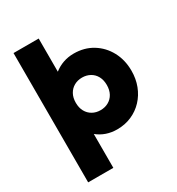

<svg xmlns="http://www.w3.org/2000/svg" viewBox="-215 -853 1102 1196"><g transform="rotate(-30 336.0 -255.0)"><path d="M65.5 210V-720H246.5V-481.5Q276 -505 311.8 -517.5Q347.5 -530 388 -530Q464 -530 522.2 -494.2Q580.5 -458.5 613.8 -396.8Q647 -335 647 -257.5Q647 -199.5 628 -150Q609 -100.5 574.2 -63.5Q539.5 -26.5 492.2 -5.8Q445 15 388 15Q347.5 15 311.8 2.8Q276 -9.5 246.5 -33.5V210ZM358 -140.5Q390 -140.5 415.5 -154.8Q441 -169 455.2 -195.2Q469.5 -221.5 469.5 -257.5Q469.5 -293.5 455.2 -319.8Q441 -346 415.5 -360.2Q390 -374.5 358 -374.5Q326 -374.5 300.8 -360.2Q275.5 -346 261 -319.8Q246.5 -293.5 246.5 -257.5Q246.5 -221.5 261 -195.2Q275.5 -169 300.8 -154.8Q326 -140.5 358 -140.5Z"/></g></svg>

Font: Geologica Roman ExtraBold
Style: Regular
Weight: 800
Designer: Sindre Bremnes, Frode Helland
Foundry: Monokrom Skriftforlag AS
Version: Version 1.010;gftools[0.9.28]